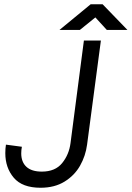

<svg xmlns="http://www.w3.org/2000/svg" viewBox="-20 -875 620 904"><path d="M5 -154Q5 -175 8 -194L83 -184Q80 -168 80 -153Q80 -112 104.5 -89.5Q129 -67 177 -67Q240 -67 272.5 -107Q305 -147 312 -201L375 -684H455L390 -194Q383 -141 357 -95Q331 -49 284 -20Q237 9 171 9Q85 9 45 -38Q5 -85 5 -154ZM407 -855H463L580 -734H483L429 -793L356 -734H260Z"/></svg>

Font: Bellota Text
Style: Bold Italic
Weight: 700
Italic angle: -7.5°
Designer: Kemie Guaida
Foundry: Kemie Guaida
Version: Version 4.001